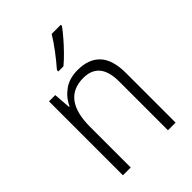

<svg xmlns="http://www.w3.org/2000/svg" viewBox="-220 -871 977 977"><g transform="rotate(-45 268.0 -382.5)"><path d="M296 -542Q375 -542 417 -497Q459 -452 459 -356V0H404V-349Q404 -423 374.5 -458Q345 -493 288 -493Q136 -493 136 -292V0H80V-532H125L132 -440H136Q155 -483 195 -512.5Q235 -542 296 -542ZM398 -757Q383 -736 359 -708Q335 -680 308 -652.5Q281 -625 258 -606H221V-616Q250 -649 281 -690Q312 -731 332 -765H398Z"/></g></svg>

Font: Noto Sans Lao Looped SemiCondensed Light
Style: Regular
Weight: 300
Width: 4
Designer: Mark Frömberg, Ben Mitchell
Foundry: The Fontpad Ltd
Version: Version 1.002; ttfautohint (v1.8.4.7-5d5b)